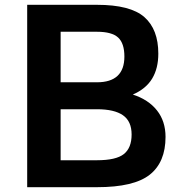

<svg xmlns="http://www.w3.org/2000/svg" viewBox="-20 -778 767 798"><path d="M668 -209Q668 -104 602.5 -52Q537 0 383 0H93V-758H383Q522 -758 580 -707Q638 -656 638 -555Q638 -494 612.5 -451.5Q587 -409 532 -385Q597 -364 632.5 -319Q668 -274 668 -209ZM232 -436H383Q497 -436 497 -543Q497 -598 471 -622Q445 -646 383 -646H232ZM383 -324H232V-112H383Q462 -112 494.5 -137.5Q527 -163 527 -219Q527 -274 491 -299Q455 -324 383 -324Z"/></svg>

Font: Biryani
Style: Bold
Weight: 700
Designer: Dan Reynolds and Mathieu Reguer
Foundry: Dan Reynolds and Mathieu Reguer
Version: Version 1.004; ttfautohint (v1.1) -l 5 -r 5 -G 72 -x 0 -D la